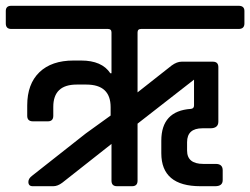

<svg xmlns="http://www.w3.org/2000/svg" viewBox="-44 -643 864 663"><path d="M-5 -623H780Q800 -623 800 -605V-562Q800 -543 780 -543H443Q431 -543 431 -531V-324L549 -417Q567 -430 583 -430H691Q710 -430 710 -411V-223Q710 -200 682 -200H655Q602 -200 602 -152V-123Q602 -77 658 -77H701Q725 -77 725 -55V-21Q725 0 699 0H648Q513 0 513 -114V-157Q513 -260 615 -267Q626 -268 626 -279V-368L431 -216V-19Q431 0 412 0H360Q341 0 341 -19V-146L171 -12Q155 0 140 0H69Q54 0 54 -15Q54 -27 68 -37L252 -182L338 -244V-273Q338 -351 254 -351H221Q140 -351 140 -274V-243Q140 -224 121 -224H70Q50 -224 50 -243V-279Q50 -353 92 -393.5Q134 -434 210 -434H236Q308 -434 337 -390H341V-531Q341 -543 329 -543H-5Q-24 -543 -24 -562V-605Q-24 -623 -5 -623Z"/></svg>

Font: Rajdhani Semibold
Style: Regular
Weight: 600
Designer: Satya Rajpurohit, Jyotish Sonowal
Foundry: Indian Type Foundry
Version: Version 1.200;PS 1.0;hotconv 1.0.78;makeotf.lib2.5.61930; tt